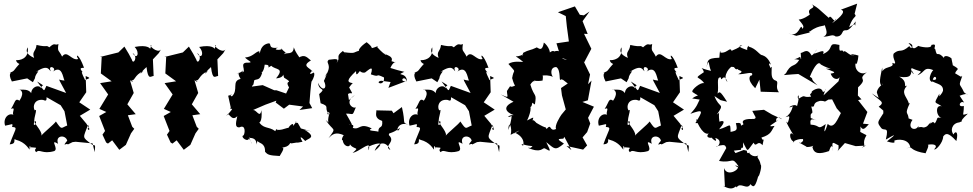

<svg xmlns="http://www.w3.org/2000/svg" viewBox="-20 -805 5328 1051"><path d="M453 -128 417 -171 474 -205 414 -245 452 -300 449 -389C486 -374 463 -378 446 -366C428 -402 416 -432 448 -394C412 -431 416 -433 440 -434C411 -514 390 -510 408 -482C372 -470 347 -535 320 -495C302 -533 293 -519 300 -564C277 -553 284 -577 250 -546C229 -561 244 -544 180 -559C176 -520 153 -525 167 -488C129 -505 118 -524 132 -546C140 -479 82 -474 68 -476C71 -449 122 -445 96 -465C47 -415 65 -418 33 -407C54 -407 17 -412 45 -359L129 -376L160 -355L171 -376C173 -404 207 -424 177 -411C245 -458 249 -418 258 -415C238 -456 299 -433 267 -411C320 -453 324 -381 333 -364C289 -368 305 -379 306 -363L342 -296L234 -335C217 -301 229 -300 183 -359C237 -325 206 -347 205 -322C192 -350 127 -320 160 -263C156 -336 84 -306 82 -317C130 -301 73 -236 85 -255C61 -270 63 -243 40 -209C74 -223 35 -179 60 -173C30 -194 -6 -159 8 -117C46 -123 53 -135 46 -110C82 -108 62 -99 33 -15C78 -17 46 -53 67 -40C121 -26 137 11 142 14C138 -36 159 30 146 1C209 4 155 5 178 28C198 8 211 41 277 22C304 9 248 -47 298 -18C280 -66 340 -69 348 -35C315 5 348 -26 351 -14L377 -27L394 -29L487 -20L498 28C505 -27 497 -2 482 -15C426 -58 435 -47 462 -122C483 -70 446 -106 467 -104ZM169 -159C183 -218 177 -201 170 -201C157 -223 169 -264 216 -258C231 -251 236 -253 235 -273L312 -229L333 -196L348 -118C313 -105 320 -90 286 -140C275 -123 220 -81 203 -59C222 -73 171 -125 168 -139C185 -152 175 -110 165 -124Z M802 -538C801 -539 789 -562 717 -548C749 -514 728 -475 706 -515C738 -494 709 -447 702 -478L685 -510L661 -550L628 -518L527 -493L537 -498L536 -480L532 -403L591 -360L528 -350L572 -288L524 -209L562 -192L523 -170L555 -88L541 -68L561 -25L571 -19L594 -37L633 15L669 -12L697 -75L715 -100L704 -111L680 -174L723 -180L677 -234L712 -296L686 -385C667 -373 730 -342 698 -366C720 -359 713 -394 765 -416C728 -380 766 -425 782 -438C791 -362 805 -389 821 -389L817 -480L849 -514L861 -534C842 -509 788 -561 809 -557Z M1155 -538C1154 -539 1142 -562 1070 -548C1102 -514 1081 -475 1059 -515C1091 -494 1062 -447 1055 -478L1038 -510L1014 -550L981 -518L880 -493L890 -498L889 -480L885 -403L944 -360L881 -350L925 -288L877 -209L915 -192L876 -170L908 -88L894 -68L914 -25L924 -19L947 -37L986 15L1022 -12L1050 -75L1068 -100L1057 -111L1033 -174L1076 -180L1030 -234L1065 -296L1039 -385C1020 -373 1083 -342 1051 -366C1073 -359 1066 -394 1118 -416C1081 -380 1119 -425 1135 -438C1144 -362 1158 -389 1174 -389L1170 -480L1202 -514L1214 -534C1195 -509 1141 -561 1162 -557Z M1687 -85 1627 -102 1610 -132C1580 -132 1623 -161 1584 -115C1593 -151 1533 -87 1573 -102C1557 -114 1535 -92 1500 -94C1508 -70 1496 -117 1487 -87C1449 -116 1419 -95 1392 -147C1396 -120 1418 -138 1411 -202C1402 -151 1382 -213 1361 -201L1433 -232L1493 -254L1489 -244L1534 -210L1563 -232L1639 -222L1619 -203L1689 -213L1674 -241C1676 -267 1681 -340 1687 -372C1663 -321 1712 -389 1698 -408C1653 -383 1697 -430 1690 -414C1676 -435 1628 -443 1682 -474C1653 -498 1644 -512 1597 -478C1640 -488 1610 -487 1588 -546C1586 -501 1548 -520 1534 -508C1554 -536 1554 -496 1518 -542C1542 -530 1461 -527 1501 -544C1438 -536 1474 -573 1446 -567C1393 -555 1406 -485 1399 -525C1377 -521 1365 -494 1321 -490C1341 -470 1368 -463 1339 -462C1283 -465 1333 -416 1307 -409C1313 -445 1321 -407 1274 -403C1306 -409 1270 -415 1297 -373C1245 -361 1288 -313 1249 -277C1226 -292 1272 -292 1229 -281L1243 -217C1231 -193 1280 -236 1220 -171C1232 -204 1244 -133 1279 -169C1275 -146 1260 -105 1291 -108C1327 -126 1321 -72 1313 -64C1291 -58 1343 -16 1345 -56C1350 -23 1375 5 1342 -50C1410 -54 1368 24 1390 -34C1397 -18 1432 -26 1431 26C1445 41 1450 46 1511 49C1533 13 1540 -1 1515 4C1576 0 1561 -30 1575 -20C1637 -31 1581 -18 1636 -29C1616 -63 1628 -58 1651 -33C1663 -47 1719 -51 1648 -94ZM1562 -326 1546 -293 1493 -311H1481L1418 -339L1359 -331C1363 -347 1365 -323 1372 -366C1390 -374 1402 -364 1415 -406C1401 -404 1424 -403 1429 -451C1472 -452 1430 -421 1465 -445C1487 -421 1541 -436 1491 -376C1556 -380 1518 -431 1535 -380C1595 -342 1533 -374 1562 -327Z M1890 -257 1885 -290C1906 -308 1925 -264 1878 -350C1897 -312 1883 -324 1911 -350C1880 -354 1874 -365 1929 -416C1928 -374 1946 -419 1965 -431C1928 -455 1942 -400 1978 -408C2001 -425 2027 -452 2010 -398C2069 -377 2025 -408 2082 -381C2086 -328 2027 -354 2066 -363L2118 -356L2106 -324L2201 -360C2161 -358 2195 -400 2208 -357C2207 -416 2140 -386 2191 -411C2204 -411 2175 -414 2117 -433C2141 -489 2169 -453 2123 -470C2135 -499 2095 -501 2081 -516C2110 -498 2090 -496 2045 -547C2058 -563 2020 -534 2000 -543C2017 -532 2028 -542 1987 -574C1949 -549 1940 -527 1946 -527C1913 -520 1932 -510 1864 -519C1903 -479 1861 -521 1857 -526C1811 -492 1850 -494 1821 -458C1836 -482 1829 -485 1780 -478C1756 -457 1808 -456 1756 -380C1779 -429 1768 -392 1753 -362C1776 -317 1743 -301 1721 -352C1725 -302 1770 -327 1727 -290L1735 -240C1790 -221 1750 -219 1780 -180C1767 -172 1773 -202 1784 -186C1760 -114 1804 -117 1763 -148C1806 -81 1825 -113 1778 -48C1798 -69 1816 -86 1864 -64C1859 -70 1845 -33 1856 -38C1861 7 1912 2 1890 -25C1911 22 1957 -7 1910 32C1945 26 1997 -26 2002 -3C2000 -21 2001 49 1996 -2C2063 -32 2086 -23 2031 21C2049 -29 2093 -36 2117 16C2075 -6 2150 -27 2109 -65C2107 -83 2116 -66 2170 -105C2146 -56 2145 -148 2218 -122C2177 -136 2203 -123 2180 -219L2134 -185L2125 -199L2040 -201C2042 -186 2025 -159 2072 -143C2077 -95 2051 -122 2051 -84C2036 -90 1983 -87 2015 -102C1946 -136 1952 -91 1911 -105C1924 -130 1894 -117 1889 -127C1922 -107 1901 -134 1874 -183C1918 -184 1906 -165 1928 -218C1914 -206 1860 -245 1923 -285Z M2667 -128 2631 -171 2688 -205 2628 -245 2666 -300 2663 -389C2700 -374 2677 -378 2660 -366C2642 -402 2630 -432 2662 -394C2626 -431 2630 -433 2654 -434C2625 -514 2604 -510 2622 -482C2586 -470 2561 -535 2534 -495C2516 -533 2507 -519 2514 -564C2491 -553 2498 -577 2464 -546C2443 -561 2458 -544 2394 -559C2390 -520 2367 -525 2381 -488C2343 -505 2332 -524 2346 -546C2354 -479 2296 -474 2282 -476C2285 -449 2336 -445 2310 -465C2261 -415 2279 -418 2247 -407C2268 -407 2231 -412 2259 -359L2343 -376L2374 -355L2385 -376C2387 -404 2421 -424 2391 -411C2459 -458 2463 -418 2472 -415C2452 -456 2513 -433 2481 -411C2534 -453 2538 -381 2547 -364C2503 -368 2519 -379 2520 -363L2556 -296L2448 -335C2431 -301 2443 -300 2397 -359C2451 -325 2420 -347 2419 -322C2406 -350 2341 -320 2374 -263C2370 -336 2298 -306 2296 -317C2344 -301 2287 -236 2299 -255C2275 -270 2277 -243 2254 -209C2288 -223 2249 -179 2274 -173C2244 -194 2208 -159 2222 -117C2260 -123 2267 -135 2260 -110C2296 -108 2276 -99 2247 -15C2292 -17 2260 -53 2281 -40C2335 -26 2351 11 2356 14C2352 -36 2373 30 2360 1C2423 4 2369 5 2392 28C2412 8 2425 41 2491 22C2518 9 2462 -47 2512 -18C2494 -66 2554 -69 2562 -35C2529 5 2562 -26 2565 -14L2591 -27L2608 -29L2701 -20L2712 28C2719 -27 2711 -2 2696 -15C2640 -58 2649 -47 2676 -122C2697 -70 2660 -106 2681 -104ZM2383 -159C2397 -218 2391 -201 2384 -201C2371 -223 2383 -264 2430 -258C2445 -251 2450 -253 2449 -273L2526 -229L2547 -196L2562 -118C2527 -105 2534 -90 2500 -140C2489 -123 2434 -81 2417 -59C2436 -73 2385 -125 2382 -139C2399 -152 2389 -110 2379 -124Z M3069 -56 3108 17 3081 -6 3172 14 3194 -9 3169 -53 3194 -82 3211 -129 3199 -160 3231 -221 3168 -247 3198 -256 3218 -364 3199 -344 3210 -397 3174 -471 3178 -464 3217 -538 3177 -620 3197 -619 3169 -689 3207 -742 3176 -721 3154 -724 3127 -770 3034 -738 3077 -717 3083 -659 3094 -578 3026 -568 3050 -490 3084 -478C3023 -481 3071 -541 3012 -523C3012 -480 3033 -562 2975 -505C3008 -503 2979 -558 2957 -572C2946 -508 2920 -554 2915 -544C2885 -529 2875 -533 2844 -516C2835 -481 2835 -515 2845 -508C2797 -481 2783 -518 2844 -466C2840 -465 2789 -474 2763 -455C2815 -395 2788 -437 2783 -369C2785 -405 2778 -374 2799 -336C2755 -316 2789 -357 2755 -307C2755 -275 2773 -264 2721 -288L2791 -248C2727 -220 2750 -190 2792 -175C2765 -177 2746 -155 2781 -170C2780 -154 2771 -112 2762 -93C2766 -158 2786 -101 2775 -67C2833 -97 2836 -96 2797 -75C2781 -89 2861 -59 2843 -6C2825 -28 2835 -10 2895 -5C2879 14 2876 -2 2872 5C2944 36 2949 2 2962 7C2993 24 3000 32 2970 -27C3016 9 3017 23 3067 -19C3024 -46 3035 -44 3064 -46ZM3062 -368 3088 -348 3051 -323 3056 -283 3077 -206 3053 -177C3046 -167 3014 -117 3024 -99C2985 -81 3001 -133 2972 -99C2957 -121 2985 -91 2915 -133C2955 -80 2899 -163 2896 -144C2893 -158 2918 -173 2864 -145C2866 -143 2901 -223 2875 -227C2891 -194 2910 -278 2865 -261L2908 -233C2919 -300 2906 -267 2883 -342C2888 -351 2903 -370 2909 -356C2889 -393 2875 -352 2950 -364C2955 -401 2952 -398 2911 -382C2927 -383 2955 -404 3010 -384C2998 -384 2985 -438 3025 -438C3053 -421 3037 -350 3051 -371Z M3703 -128 3667 -171 3724 -205 3664 -245 3702 -300 3699 -389C3736 -374 3713 -378 3696 -366C3678 -402 3666 -432 3698 -394C3662 -431 3666 -433 3690 -434C3661 -514 3640 -510 3658 -482C3622 -470 3597 -535 3570 -495C3552 -533 3543 -519 3550 -564C3527 -553 3534 -577 3500 -546C3479 -561 3494 -544 3430 -559C3426 -520 3403 -525 3417 -488C3379 -505 3368 -524 3382 -546C3390 -479 3332 -474 3318 -476C3321 -449 3372 -445 3346 -465C3297 -415 3315 -418 3283 -407C3304 -407 3267 -412 3295 -359L3379 -376L3410 -355L3421 -376C3423 -404 3457 -424 3427 -411C3495 -458 3499 -418 3508 -415C3488 -456 3549 -433 3517 -411C3570 -453 3574 -381 3583 -364C3539 -368 3555 -379 3556 -363L3592 -296L3484 -335C3467 -301 3479 -300 3433 -359C3487 -325 3456 -347 3455 -322C3442 -350 3377 -320 3410 -263C3406 -336 3334 -306 3332 -317C3380 -301 3323 -236 3335 -255C3311 -270 3313 -243 3290 -209C3324 -223 3285 -179 3310 -173C3280 -194 3244 -159 3258 -117C3296 -123 3303 -135 3296 -110C3332 -108 3312 -99 3283 -15C3328 -17 3296 -53 3317 -40C3371 -26 3387 11 3392 14C3388 -36 3409 30 3396 1C3459 4 3405 5 3428 28C3448 8 3461 41 3527 22C3554 9 3498 -47 3548 -18C3530 -66 3590 -69 3598 -35C3565 5 3598 -26 3601 -14L3627 -27L3644 -29L3737 -20L3748 28C3755 -27 3747 -2 3732 -15C3676 -58 3685 -47 3712 -122C3733 -70 3696 -106 3717 -104ZM3419 -159C3433 -218 3427 -201 3420 -201C3407 -223 3419 -264 3466 -258C3481 -251 3486 -253 3485 -273L3562 -229L3583 -196L3598 -118C3563 -105 3570 -90 3536 -140C3525 -123 3470 -81 3453 -59C3472 -73 3421 -125 3418 -139C3435 -152 3425 -110 3415 -124Z M3924 -257 3960 -248C3917 -316 3919 -300 3908 -293C3917 -335 3898 -386 3926 -381C3928 -348 3940 -415 3962 -356C3929 -387 3983 -451 3990 -438C4005 -443 4000 -415 4024 -430C4001 -419 4070 -421 4021 -399C4056 -396 4108 -420 4096 -392C4087 -396 4063 -373 4114 -322L4137 -369L4144 -303L4244 -300C4220 -330 4246 -355 4228 -363C4199 -371 4204 -402 4204 -427C4208 -463 4185 -405 4204 -421C4202 -425 4175 -475 4200 -451C4174 -521 4120 -500 4148 -507C4135 -505 4122 -538 4078 -550C4083 -568 4049 -522 4091 -524C4051 -538 4004 -551 4044 -559C3990 -518 3973 -540 3990 -503C3981 -569 3969 -511 3924 -517C3920 -550 3919 -484 3917 -489C3842 -487 3857 -469 3846 -433C3864 -498 3857 -449 3872 -417C3795 -435 3825 -443 3833 -410C3772 -368 3805 -393 3835 -349C3819 -359 3760 -312 3771 -301C3816 -270 3803 -293 3769 -266L3810 -260C3799 -240 3798 -223 3759 -182C3833 -208 3829 -201 3787 -132C3788 -126 3851 -143 3790 -151C3814 -91 3848 -50 3876 -87C3820 -50 3880 -45 3880 -55C3854 -66 3917 -8 3895 -50C3941 -38 3909 5 3900 -3C3972 -25 3941 4 3970 26C3970 26 3968 22 4036 15C4039 -14 4051 29 4047 -26C4078 30 4064 28 4105 -24C4120 7 4126 -43 4154 -10C4166 -68 4158 -21 4148 -52C4204 -69 4201 -89 4220 -116C4165 -106 4221 -130 4240 -149C4221 -123 4223 -185 4262 -152L4206 -178L4162 -204L4098 -198C4112 -167 4125 -160 4108 -154C4066 -155 4034 -150 4050 -125C4018 -103 4058 -139 4008 -131C4017 -94 4016 -90 3979 -83C3978 -141 3978 -114 3916 -97C3971 -160 3918 -139 3918 -139C3909 -203 3928 -192 3904 -178C3950 -244 3917 -208 3891 -279ZM4015 104C4040 115 3963 170 3943 115L3948 215L3938 212C4002 249 4006 201 4012 221C4034 188 4069 239 4088 203C4107 227 4116 214 4132 154C4126 187 4155 106 4144 97C4135 54 4119 64 4131 43C4135 47 4104 61 4082 34C4086 20 4070 49 4068 20L4051 16L4006 33L3970 -20L3916 76C3995 91 3984 46 4024 107C4004 98 3991 97 4031 117Z M4704 -128 4728 -192 4677 -257 4696 -261 4676 -282 4677 -327C4739 -384 4665 -362 4726 -411C4699 -390 4656 -415 4663 -459C4668 -444 4677 -471 4679 -501C4617 -520 4641 -491 4662 -508C4637 -483 4604 -541 4598 -520C4588 -545 4571 -502 4575 -559C4503 -576 4553 -538 4485 -509C4502 -544 4447 -510 4436 -512C4466 -562 4442 -511 4423 -501C4398 -545 4381 -517 4363 -515C4365 -494 4368 -464 4360 -494C4317 -470 4312 -487 4355 -477C4327 -430 4312 -467 4278 -396C4330 -426 4293 -418 4271 -394L4320 -398L4350 -400L4455 -338C4405 -382 4442 -367 4413 -385C4439 -448 4462 -472 4473 -452C4525 -422 4550 -429 4500 -429C4534 -416 4569 -408 4527 -402C4542 -361 4577 -369 4578 -390L4570 -360L4488 -283C4509 -354 4501 -295 4484 -303C4472 -343 4413 -302 4424 -300C4417 -286 4409 -295 4420 -276C4366 -268 4397 -293 4349 -263C4340 -287 4365 -303 4343 -224C4327 -244 4272 -202 4322 -224C4320 -237 4318 -184 4280 -164C4292 -163 4312 -187 4292 -132C4267 -164 4315 -76 4326 -64C4297 -101 4298 -32 4330 -29C4302 -18 4338 -47 4374 -44C4386 -32 4352 -14 4354 -25C4422 14 4392 -6 4391 0C4446 1 4442 -27 4427 0C4436 40 4468 39 4518 22C4538 -38 4540 22 4540 22C4529 -49 4544 -17 4578 -7C4551 -68 4584 2 4563 24L4605 -22L4664 -5L4719 -8L4696 5C4728 -17 4693 -13 4723 -65C4674 -93 4693 -70 4690 -113C4704 -88 4714 -101 4736 -125ZM4418 -159C4413 -207 4438 -159 4421 -222C4451 -216 4418 -241 4469 -253C4509 -253 4482 -241 4515 -260L4535 -261L4560 -212L4583 -186C4569 -163 4545 -91 4511 -127C4491 -66 4488 -80 4500 -126C4450 -90 4475 -120 4417 -123C4414 -145 4414 -161 4451 -146ZM4557 -703C4545 -670 4529 -733 4517 -707C4450 -765 4468 -755 4423 -782C4455 -754 4391 -766 4413 -726C4409 -721 4374 -698 4352 -698C4377 -667 4384 -660 4372 -647C4361 -690 4358 -594 4296 -622L4339 -609L4412 -627C4430 -603 4399 -640 4414 -633C4469 -676 4505 -654 4497 -678C4485 -666 4527 -621 4487 -604C4526 -605 4535 -620 4555 -605C4590 -603 4590 -633 4598 -637C4615 -646 4617 -621 4664 -688C4654 -637 4688 -697 4628 -656C4650 -724 4675 -709 4658 -729L4672 -785L4583 -752C4621 -742 4557 -693 4535 -678Z M4790 -269 4752 -294C4797 -250 4828 -248 4790 -221C4830 -188 4810 -204 4816 -186C4785 -136 4779 -137 4801 -108C4818 -80 4849 -124 4829 -41C4889 -76 4886 -71 4835 -31C4893 -13 4874 -34 4874 -34C4888 -44 4956 -48 4963 2C4920 11 4954 4 4963 3C4967 -1 4973 23 5047 34C5045 33 5072 -14 5057 -12C5086 -19 5119 -13 5094 12C5099 21 5142 -21 5143 -58C5156 -74 5167 -85 5215 -33C5230 -92 5205 -86 5200 -69C5180 -89 5191 -131 5231 -135C5270 -152 5212 -122 5278 -183C5238 -172 5257 -172 5256 -225C5218 -215 5235 -259 5258 -243L5233 -281C5292 -304 5281 -275 5257 -300C5233 -354 5225 -326 5247 -388C5230 -397 5269 -365 5208 -404C5220 -436 5247 -417 5172 -462C5209 -422 5192 -457 5188 -486C5160 -508 5132 -497 5157 -476C5106 -541 5113 -479 5099 -537C5086 -537 5116 -570 5078 -559C5083 -535 5011 -550 5007 -554C4979 -533 4981 -536 4953 -570C4992 -561 4968 -527 4958 -553C4909 -510 4909 -542 4873 -513C4858 -489 4902 -444 4864 -461C4880 -429 4813 -448 4807 -403C4812 -407 4812 -398 4809 -435C4799 -380 4787 -345 4811 -332C4802 -390 4806 -319 4822 -349C4783 -331 4777 -298 4781 -295ZM5122 -269V-292C5088 -230 5097 -251 5135 -223C5096 -236 5104 -160 5140 -158C5098 -166 5119 -160 5097 -129C5082 -155 5062 -103 5076 -135C5057 -122 5062 -112 5037 -107C4993 -119 5012 -87 5007 -115C4993 -84 4941 -101 4975 -149C4954 -155 4936 -169 4954 -147C4954 -200 4927 -168 4960 -240C4918 -240 4907 -241 4940 -226L4954 -243C4939 -282 4911 -296 4945 -337C4920 -321 4955 -359 4902 -385C4975 -374 4964 -403 4971 -419C5000 -373 4956 -421 4971 -432C5028 -406 5032 -424 5002 -393C5047 -409 5033 -446 5097 -418C5096 -446 5046 -367 5083 -356C5094 -422 5129 -348 5075 -373C5082 -343 5146 -355 5142 -308C5133 -278 5087 -262 5132 -234Z"/></svg>

Font: Asimov Aggro
Style: Condensed
Weight: 500
Designer: Google
Version: Version 2.000980; 2014